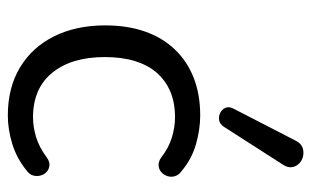

<svg xmlns="http://www.w3.org/2000/svg" viewBox="-176 -630 814 503"><g transform="rotate(90 231.5 -378.0)"><path d="M282 9Q209 9 156 -23Q103 -55 74.5 -112.5Q46 -170 46 -246Q46 -304 62 -350Q78 -396 109 -428.5Q140 -461 183.5 -478Q227 -495 282 -495Q318 -495 357 -484Q396 -473 428 -446Q438 -439 441 -429Q444 -419 441 -409.5Q438 -400 431 -393.5Q424 -387 413.5 -386Q403 -385 392 -393Q366 -413 339 -421Q312 -429 287 -429Q248 -429 219 -416.5Q190 -404 170 -381Q150 -358 139.5 -324Q129 -290 129 -245Q129 -158 170 -107.5Q211 -57 287 -57Q312 -57 338.5 -65Q365 -73 392 -93Q403 -101 413 -100Q423 -99 430 -92.5Q437 -86 439.5 -76Q442 -66 439 -56.5Q436 -47 426 -40Q394 -14 356 -2.5Q318 9 282 9ZM311 -556Q304 -546 294 -544.5Q284 -543 275 -547.5Q266 -552 262 -561Q258 -570 264 -582L348 -745Q355 -759 366 -763Q377 -767 388.5 -764.5Q400 -762 408 -754Q416 -746 417.5 -735Q419 -724 411 -712Z"/></g></svg>

Font: Nunito ExtraLight
Style: Regular
Weight: 400
Version: Version 3.602